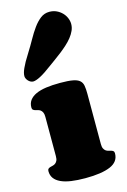

<svg xmlns="http://www.w3.org/2000/svg" viewBox="-157 -1162 814 1232"><g transform="rotate(-15 250.0 -545.5)"><path d="M402.3 -186Q402.3 -166.5 407.7 -155.8Q413.1 -145 421.1 -139.4Q429.2 -133.8 438.5 -131.8Q447.8 -129.9 455.8 -127.4Q463.9 -125 469.2 -120.4Q474.6 -115.7 474.6 -105Q474.6 -49.3 417 -24.7Q359.4 0 250.5 0Q197.8 0 157.2 -5.9Q116.7 -11.7 88.9 -24.7Q61 -37.6 46.6 -57.4Q32.2 -77.1 32.2 -105Q32.2 -115.7 37.6 -120.4Q43 -125 50.8 -127.4Q58.6 -129.9 67.9 -131.8Q77.1 -133.8 85 -139.4Q92.8 -145 98.1 -155.5Q103.5 -166 103.5 -186V-446.8Q103.5 -466.3 98.1 -477.1Q92.8 -487.8 85 -493.4Q77.1 -499 67.9 -501Q58.6 -502.9 50.8 -505.4Q43 -507.8 37.6 -512.5Q32.2 -517.1 32.2 -527.8Q32.2 -555.7 46.6 -575.4Q61 -595.2 88.9 -608.2Q116.7 -621.1 157.2 -627Q197.8 -632.8 250.5 -632.8Q303.2 -632.8 333.5 -627.4Q363.8 -622.1 379.2 -609.1Q394.5 -596.2 398.4 -574.2Q402.3 -552.2 402.3 -519ZM41 -733.4Q41 -743.7 43.9 -755.6Q46.9 -767.6 54.2 -783.9Q61.5 -800.3 73.7 -822.3Q85.9 -844.2 105 -874Q128.4 -911.1 149.9 -949.7Q171.4 -988.3 194.1 -1019.8Q216.8 -1051.3 242.7 -1071.3Q268.6 -1091.3 301.8 -1091.3Q328.1 -1091.3 349.4 -1081.3Q370.6 -1071.3 386 -1055.4Q401.4 -1039.6 409.7 -1019.5Q418 -999.5 418 -979.5Q418 -957 408.4 -935.8Q398.9 -914.6 382.8 -894.3Q366.7 -874 345.9 -855.2Q325.2 -836.4 302.7 -818.8Q280.3 -801.3 258.1 -785.4Q235.8 -769.5 216.8 -755.4Q167.5 -718.3 136.2 -702.1Q105 -686 87.9 -686Q79.1 -686 70.6 -690.4Q62 -694.8 55.4 -701.9Q48.8 -709 44.9 -717.3Q41 -725.6 41 -733.4Z"/></g></svg>

Font: Corben
Style: Bold
Weight: 700
Designer: vernon adams
Foundry: vernon adams
Version: Version 1.101; ttfautohint (v1.6)